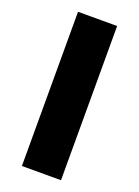

<svg xmlns="http://www.w3.org/2000/svg" viewBox="-135 -753 587 812"><g transform="rotate(20 159.0 -347.0)"><path d="M71 0V-694H247V0Z"/></g></svg>

Font: Cantarell Extra Bold
Style: Regular
Weight: 800
Designer: Dave Crossland, Nikolaus Waxweiler, Florian Fecher, Jacques Le Bailly, Eben Sorkin, Alexei Vanyashin, Alexios Zavras, Em
Version: Version 0.303